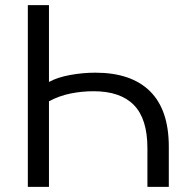

<svg xmlns="http://www.w3.org/2000/svg" viewBox="-20 -725 732 745"><path d="M88 0V-705H170V-407Q203 -425 252 -434Q301 -443 350 -443Q489 -443 562 -371Q635 -299 635 -156V0H552V-150Q552 -264 499.5 -317.5Q447 -371 343 -371Q297 -371 253 -362Q209 -353 170 -332V0Z"/></svg>

Font: Winston
Style: Regular
Weight: 400
Designer: Original fonts by Vernon Adams / Changes by Cristiano Sobral
Foundry: Original fonts by Vernon Adams / Changes by Cristiano Sobral
Version: Version 2.503;July 17, 2020;FontCreator 13.0.0.2655 64-bit